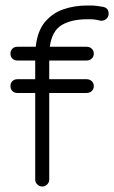

<svg xmlns="http://www.w3.org/2000/svg" viewBox="-20 -679 415 698"><path d="M159 -26Q159 -16 151.5 -8.5Q144 -1 134 -1Q123 -1 115.5 -8.5Q108 -16 108 -26V-341H43Q32 -341 25 -348Q18 -355 18 -366Q18 -377 25 -384Q32 -391 43 -391H108V-459H43Q32 -459 25 -466Q18 -473 18 -484Q18 -495 25 -502Q32 -509 43 -509H110Q116 -566 143 -598.5Q170 -631 210 -645Q250 -659 297 -659H308Q321 -659 332.5 -657.5Q344 -656 355 -654Q375 -650 375 -629Q375 -617 365.5 -609.5Q356 -602 344 -604Q326 -609 308 -609H297Q240 -609 204.5 -588Q169 -567 161 -509H295Q306 -509 313.5 -502Q321 -495 321 -484Q321 -473 313.5 -466Q306 -459 295 -459H159V-391H295Q306 -391 313.5 -384Q321 -377 321 -366Q321 -355 313.5 -348Q306 -341 295 -341H159Z"/></svg>

Font: Libertine Sup
Style: Regular
Weight: 400
Designer: Bastien Sozeau
Foundry: NBR — Bastien Sozeau
Version: Version 2.003; ttfautohint (v1.8.4.7-5d5b);gftools[0.9.33]